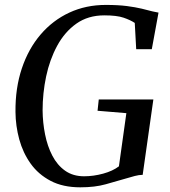

<svg xmlns="http://www.w3.org/2000/svg" viewBox="-20 -772 710 800"><path d="M314.5 8.5Q242 8.5 190.8 -18.5Q139.5 -45.5 107.5 -90.5Q75.5 -135.5 60.2 -191.5Q45 -247.5 44.5 -305.5Q43.5 -405 71 -487Q98.5 -569 149.2 -628.2Q200 -687.5 269 -719.5Q338 -751.5 421 -751.5Q472 -751.5 508.5 -746.8Q545 -742 570.8 -735.8Q596.5 -729.5 615.5 -724.5Q622 -723.5 627.8 -722Q633.5 -720.5 640.5 -719.5L612.5 -567H547.5L541.5 -676.5Q523.5 -688.5 495.2 -698.2Q467 -708 414.5 -708Q347 -708 298.2 -673.5Q249.5 -639 218.2 -581.2Q187 -523.5 172.2 -453.5Q157.5 -383.5 157.5 -312Q158 -261 167.8 -212Q177.5 -163 198 -123.5Q218.5 -84 251.2 -60.8Q284 -37.5 330.5 -37.5Q369.5 -37.5 409.8 -48.5Q450 -59.5 475.5 -79L506.5 -300.5L386.5 -310.5L391.5 -357.5H619L574.5 -43.5Q559.5 -43.5 541.8 -38.8Q524 -34 502 -27.5Q465.5 -17 420.5 -4.2Q375.5 8.5 314.5 8.5Z"/></svg>

Font: Merriweather 60pt
Style: Italic
Weight: 400
Italic angle: -7.8°
Version: Version 2.101